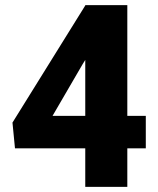

<svg xmlns="http://www.w3.org/2000/svg" viewBox="-20 -731 619 751"><path d="M478 -277.8H550.3V-150.9H478V0H313.5V-150.9H38.6L28.8 -251.5L313.5 -709.5V-710.9H478ZM185.5 -277.8H313.5V-496.6L303.2 -480Z"/></svg>

Font: Vazir Black
Style: Black
Weight: 900
Designer: Saber Rastikerdar
Foundry: Saber Rastikerdar
Version: Version 30.0.0